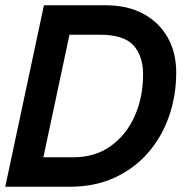

<svg xmlns="http://www.w3.org/2000/svg" viewBox="-22 -710 724 730"><path d="M54 0 77 -112H257Q340 -112 399.5 -155Q459 -198 490.5 -269.5Q522 -341 522 -427Q522 -497 485.5 -537.5Q449 -578 357 -578H176L201 -690H379Q463 -690 523 -657.5Q583 -625 615.5 -567.5Q648 -510 648 -435Q648 -345 620 -266Q592 -187 539.5 -127.5Q487 -68 412.5 -34Q338 0 244 0ZM-2 0 145 -690H266L119 0Z"/></svg>

Font: Radio Canada Big Medium
Style: Italic
Weight: 500
Italic angle: -12°
Designer: Étienne Aubert Bonn
Foundry: Coppers and Brasses
Version: Version 1.001